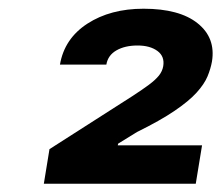

<svg xmlns="http://www.w3.org/2000/svg" viewBox="-20 -865 517 449"><path d="M82.5 -435.3 95.7 -516.2 290.8 -641Q313.5 -655.8 328.4 -666.9Q343.4 -678.1 351.6 -688.2Q359.7 -698.4 361.7 -710.2Q365.5 -733.1 348.2 -745.8Q330.8 -758.6 301.6 -758.6Q272.2 -758.6 252.3 -747.2Q232.3 -735.7 228.7 -713.9H120.2Q130.6 -774.8 184.4 -809.7Q238.3 -844.6 315.7 -844.6Q399.7 -844.6 442.2 -810.5Q484.7 -776.5 475.7 -721.2Q472.7 -704.3 465.3 -686.4Q457.8 -668.4 439.9 -648.6Q421.9 -628.7 388.5 -606Q355.1 -583.2 300.4 -556.3L256.2 -529L255.4 -525.1H452.5L437.8 -435.3Z"/></svg>

Font: Inter
Style: Italic
Weight: 400
Italic angle: -9.3988°
Designer: Rasmus Andersson
Foundry: rsms
Version: Version 4.001;git-66647c0bb